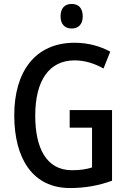

<svg xmlns="http://www.w3.org/2000/svg" viewBox="-20 -940 646 970"><path d="M342 -920C307 -920 286 -899 286 -857C286 -817 308 -796 342 -796C376 -796 398 -817 398 -857C398 -899 377 -920 342 -920ZM332 -384V-295H445V-94C417 -85 385 -80 344 -80C212 -80 158 -195 158 -356C158 -534 229 -635 357 -635C409 -635 458 -619 503 -594L537 -679C486 -707 424 -724 357 -724C157 -724 52 -577 52 -358C52 -139 145 10 334 10C411 10 480 -3 546 -27V-384Z"/></svg>

Font: Noto Sans Arabic Cond Med
Style: Regular
Weight: 500
Width: 3
Designer: Monotype Design Team, Nadine Chahine, Nizar Qandah and Khaled Hosny
Foundry: Monotype Imaging Inc.
Version: Version 2.012